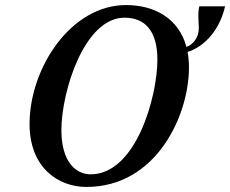

<svg xmlns="http://www.w3.org/2000/svg" viewBox="-20 -730 911 760"><path d="M339 -40C278 -40 223 -92 223 -215C223 -366 313 -660 473 -660C552 -660 603 -610 603 -494C603 -347 518 -40 339 -40ZM322 10C599 10 728 -273 728 -463C728 -485.1 726.1 -505.5 722.5 -524.5C775.3 -540 845.9 -596.3 871 -705H769C766 -692 765 -680 765 -669C765 -650 767 -634 767 -619C767 -581.7 744.6 -553.5 718 -544.3C687.5 -657.7 591 -710 479 -710C260 -710 97 -460 97 -239C97 -67 210 10 322 10Z"/></svg>

Font: Pfennig
Style: BoldItalic
Weight: 700
Italic angle: -13°
Version: Version 20100423